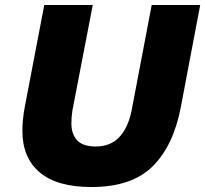

<svg xmlns="http://www.w3.org/2000/svg" viewBox="-20 -740 825 772"><path d="M70 -214Q70 -237 72.5 -261.5Q75 -286 80 -312L158 -720H353L271 -295Q269 -281 268 -268.5Q267 -256 267 -244Q267 -201 290 -176Q313 -151 365 -151Q424 -151 459.5 -188.5Q495 -226 509 -295L590 -720H785L707 -309Q677 -153 593 -70.5Q509 12 348 12Q209 12 139.5 -47Q70 -106 70 -214Z"/></svg>

Font: Kufam ExtraBold
Style: Italic
Weight: 800
Italic angle: -11°
Designer: Artur Schmal
Foundry: Original Type
Version: Version 1.301; ttfautohint (v1.8.3)